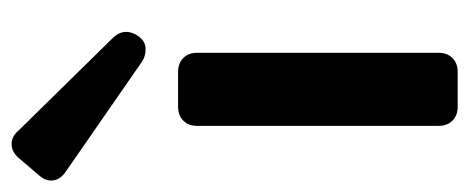

<svg xmlns="http://www.w3.org/2000/svg" viewBox="-280 -550 809 331"><g transform="rotate(-90 124.5 -384.5)"><path d="M184 -544 -5 -675Q-19 -684 -21 -697Q-23 -710 -12 -722L17 -756Q28 -769 41.5 -769Q55 -769 65 -757L226 -593Q235 -583 235 -571.5Q235 -560 226.5 -549Q218 -538 205.5 -538Q193 -538 184 -544ZM73 -33V-449Q73 -464 82 -473Q91 -482 106 -482H166Q181 -482 190 -473Q199 -464 199 -449V-33Q199 -18 190 -9Q181 0 166 0H106Q91 0 82 -9Q73 -18 73 -33Z"/></g></svg>

Font: Tsunagi Gothic Black
Style: Regular
Weight: 900
Designer: Yoshimichi Ohira
Foundry: Positype
Version: Version 1.001